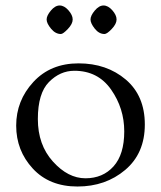

<svg xmlns="http://www.w3.org/2000/svg" viewBox="-20 -662 587 700"><path d="M150 -591C150 -581.7 155.3 -570.5 166 -557.5C176.7 -544.5 188.7 -538 202 -538C207.3 -538 215.8 -544.2 227.5 -556.5C239.2 -568.8 245 -580.3 245 -591C245 -601.7 239.8 -612.8 229.5 -624.5C219.2 -636.2 208.5 -642 197.5 -642C186.5 -642 175.8 -635.8 165.5 -623.5C155.2 -611.2 150 -600.3 150 -591ZM310 -591C310 -581.7 315.2 -570.5 325.5 -557.5C335.8 -544.5 347.7 -538 361 -538C367 -538 375.8 -544.2 387.5 -556.5C399.2 -568.8 405 -580.3 405 -591C405 -601.7 399.8 -612.8 389.5 -624.5C379.2 -636.2 368.5 -642 357.5 -642C346.5 -642 335.8 -635.8 325.5 -623.5C315.2 -611.2 310 -600.3 310 -591ZM99.5 -47.5C139.8 -3.8 194.2 18 262.5 18C330.8 18 388.8 -2.2 436.5 -42.5C484.2 -82.8 508 -138 508 -208C508 -278 484.8 -332.7 438.5 -372C392.2 -411.3 334.8 -431 266.5 -431C198.2 -431 143.2 -408.3 101.5 -363C59.8 -317.7 39 -264.7 39 -204C39 -143.3 59.2 -91.2 99.5 -47.5ZM158.5 -363C185.5 -390.3 216.3 -404 251 -404C308.3 -404 353 -381.2 385 -335.5C417 -289.8 433 -239 433 -183C433 -127 420 -84.5 394 -55.5C368 -26.5 333.8 -12 291.5 -12C249.2 -12 209.7 -32.3 173 -73C136.3 -113.7 118 -165.3 118 -228C118 -290.7 131.5 -335.7 158.5 -363Z"/></svg>

Font: Sorts Mill Goudy
Style: Regular
Weight: 400
Version: Version 003.101